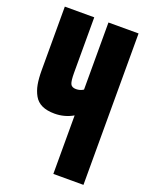

<svg xmlns="http://www.w3.org/2000/svg" viewBox="-158 -942 800 1024"><g transform="rotate(20 242.0 -429.5)"><path d="M275.4 0V-332Q227.1 -304.2 170.9 -304.2Q127.9 -304.2 99.1 -317.6Q70.3 -331.1 55.2 -358.2Q40 -385.3 33.9 -418.5Q27.8 -451.7 27.8 -499V-859.4H194.8V-544.9Q194.8 -499 202.1 -482.7Q209.5 -466.3 233.9 -466.3Q256.8 -466.3 275.4 -478.5V-859.4H446.3V0Z"/></g></svg>

Font: Anton
Style: Regular
Weight: 400
Designer: Vernon Adams, Tural Alisoy
Foundry: Vernon Adams
Version: Version 2.300